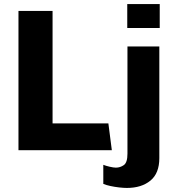

<svg xmlns="http://www.w3.org/2000/svg" viewBox="-20 -740 870 946"><path d="M71 0V-686H239V-132H514L531 0ZM605 186Q589 186 567 183.5Q545 181 524 176.5Q503 172 489 166V72Q501 77 520.5 81.5Q540 86 551 86Q572 86 590 73.5Q608 61 608 17V-511H765V39Q765 114 721 150Q677 186 605 186ZM607 -602V-720H767V-602Z"/></svg>

Font: Chivo Medium
Style: Bold
Weight: 700
Version: Version 2.002